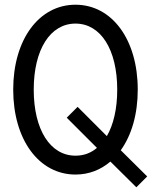

<svg xmlns="http://www.w3.org/2000/svg" viewBox="-20 -730 644 814"><path d="M558 64 604 18 492 -93C538 -157 564 -246 564 -350C564 -562 455 -710 300 -710C145 -710 36 -562 36 -350C36 -138 145 10 300 10C357 10 407 -10 448 -45ZM300 -70C193 -70 123 -180 123 -350C123 -520 193 -630 300 -630C407 -630 477 -520 477 -350C477 -269 461 -201 433 -153L309 -277L263 -231L391 -103C365 -81 335 -70 300 -70Z"/></svg>

Font: CommitMono
Style: 400Regular
Weight: 400
Monospace: yes
Designer: Eigil Nikolajsen
Foundry: Eigil Nikolajsen
Version: Version 1.143